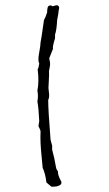

<svg xmlns="http://www.w3.org/2000/svg" viewBox="-20 -696 412 729"><path d="M178 -143V-128Q187 -95 193 -59Q194 -53 200 -45Q199 -31 213 -6Q214 0 211.5 3.5Q209 7 202 9.5Q195 12 194 12Q192 12 187 12.5Q182 13 178 13Q174 13 172 10Q158 -1 156 -4Q153 -34 142 -59Q141 -73 138 -101.5Q135 -130 134 -152.5Q133 -175 134 -196Q134 -201 130.5 -207.5Q127 -214 126 -217Q129 -235 129 -236Q127 -283 122 -311Q126 -332 122 -352Q129 -386 123 -433Q127 -438 129 -455Q123 -465 128.5 -494.5Q134 -524 134 -535Q136 -542 147 -620Q153 -630 159 -649Q159 -666 163 -672Q171 -679 180 -672Q197 -678 200 -675Q204 -672 204.5 -668.5Q205 -665 203.5 -659Q202 -653 202 -649Q202 -645 197 -620Q195 -581 189 -565V-551Q188 -547 184 -533.5Q180 -520 181 -510L167 -475Q167 -472 168.5 -466Q170 -460 170 -456Q171 -450 168.5 -439.5Q166 -429 166 -426Q167 -415 165.5 -392.5Q164 -370 164 -362Q164 -357 165.5 -347.5Q167 -338 166.5 -330Q166 -322 163 -316Q163 -278 172 -165Z"/></svg>

Font: FuturaRenner Light
Style: Regular
Weight: 300
Designer: BSozoo
Foundry: BSozoo
Version: Version 1.001;PS 001.001;hotconv 1.0.70;makeotf.lib2.5.58329